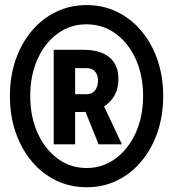

<svg xmlns="http://www.w3.org/2000/svg" viewBox="-20 -748 705 775"><path d="M261.7 -295.9V-367.7H330.1Q352.1 -367.7 363.8 -383.3Q375.5 -398.9 375.5 -421.4Q375.5 -446.8 363 -460Q350.6 -473.1 330.1 -473.1H261.7V-546.9H317.9Q383.8 -546.9 420.9 -517.1Q458 -487.3 458 -429.2Q458 -369.1 418.2 -332.5Q378.4 -295.9 310.5 -295.9ZM196.8 -165.5V-546.9H283.2V-165.5ZM377.9 -165.5 321.8 -304.7 381.3 -358.4 472.2 -165.5ZM329.6 7.8Q263.2 7.8 206.5 -19.5Q149.9 -46.9 108.2 -96.7Q66.4 -146.5 43.2 -213.6Q20 -280.8 20 -360.4Q20 -439.9 43.2 -506.8Q66.4 -573.7 108.2 -623.3Q149.9 -672.9 206.5 -700.2Q263.2 -727.5 329.6 -727.5Q396.5 -727.5 452.6 -700.2Q508.8 -672.9 550.5 -623.3Q592.3 -573.7 615.5 -506.8Q638.7 -439.9 638.7 -360.4Q638.7 -280.8 615.5 -213.6Q592.3 -146.5 550.5 -96.7Q508.8 -46.9 452.6 -19.5Q396.5 7.8 329.6 7.8ZM329.6 -69.8Q394.5 -69.8 446.3 -107.9Q498 -146 527.8 -211.7Q557.6 -277.3 557.6 -360.4Q557.6 -444.3 527.8 -509.8Q498 -575.2 446.3 -612.5Q394.5 -649.9 329.1 -649.9Q263.7 -649.9 212.4 -612.3Q161.1 -574.7 131.6 -509.5Q102.1 -444.3 102.1 -360.8Q102.1 -277.3 131.6 -211.7Q161.1 -146 212.6 -107.9Q264.2 -69.8 329.6 -69.8Z"/></svg>

Font: Reddit Sans Condensed
Style: Bold
Weight: 700
Designer: Stephen Hutchings
Foundry: Reddit
Version: Version 1.014